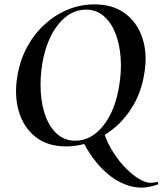

<svg xmlns="http://www.w3.org/2000/svg" viewBox="-20 -656 742 876"><path d="M627 200Q579 200 531.5 177Q484 154 441 109Q398 64 363 -1L455 -48Q472 1 499 42.5Q526 84 557 114.5Q588 145 616.5 161.5Q645 178 665 178Q674 178 682 177Q690 176 697 174Q700 173 701.5 178.5Q703 184 701 185Q682 192 662.5 196Q643 200 627 200ZM281 12Q197 12 142 -31.5Q87 -75 65.5 -149Q44 -223 60 -313Q72 -383 104 -442Q136 -501 183.5 -544.5Q231 -588 289 -612Q347 -636 411 -636Q497 -636 553 -593Q609 -550 631.5 -477Q654 -404 637 -313Q624 -237 589 -177Q554 -117 505 -75Q456 -33 398.5 -10.5Q341 12 281 12ZM324 -14Q395 -14 449.5 -80.5Q504 -147 523 -260Q535 -329 530.5 -392Q526 -455 506.5 -504.5Q487 -554 453 -583Q419 -612 372 -612Q301 -612 247 -546Q193 -480 173 -366Q162 -299 166 -236Q170 -173 189 -123Q208 -73 242 -43.5Q276 -14 324 -14Z"/></svg>

Font: Cormorant Garamond Light
Style: Bold Italic
Weight: 700
Italic angle: -10°
Version: Version 4.001